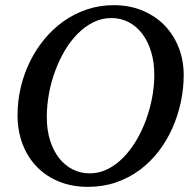

<svg xmlns="http://www.w3.org/2000/svg" viewBox="-20 -707 750 743"><path d="M577.1 -417Q577.1 -466.8 564.7 -507.3Q552.2 -547.9 530 -576.9Q507.8 -606 477.3 -621.6Q446.8 -637.2 411.1 -637.2Q374.5 -637.2 341.8 -621.1Q309.1 -605 281.2 -577.1Q253.4 -549.3 231.2 -512Q209 -474.6 193.4 -432.1Q177.7 -389.6 169.4 -344Q161.1 -298.3 161.1 -253.9Q161.1 -203.1 174.1 -162.8Q187 -122.6 209.2 -94.5Q231.4 -66.4 261.7 -51.3Q292 -36.1 327.1 -36.1Q363.8 -36.1 396.5 -52.5Q429.2 -68.8 457 -97.2Q484.9 -125.5 507.1 -162.8Q529.3 -200.2 544.9 -242.7Q560.5 -285.2 568.8 -329.8Q577.1 -374.5 577.1 -417ZM690.9 -417Q690.9 -364.3 679.7 -311.8Q668.5 -259.3 647 -210.9Q625.5 -162.6 593.8 -121.3Q562 -80.1 520.8 -49.3Q479.5 -18.6 429 -1.2Q378.4 16.1 319.8 16.1Q259.8 16.1 210 -3.7Q160.2 -23.4 124 -60.1Q87.9 -96.7 67.9 -147.9Q47.9 -199.2 47.9 -262.2Q47.9 -315.9 60.1 -368.2Q72.3 -420.4 95.5 -467.8Q118.7 -515.1 151.6 -555.2Q184.6 -595.2 225.8 -624.5Q267.1 -653.8 316.2 -670.4Q365.2 -687 419.9 -687Q481.9 -687 532.2 -665.8Q582.5 -644.5 617.7 -607.9Q652.8 -571.3 671.9 -522Q690.9 -472.7 690.9 -417Z"/></svg>

Font: Charis SIL APac
Style: Italic
Weight: 400
Italic angle: -11°
Foundry: SIL International
Version: Version 5.000